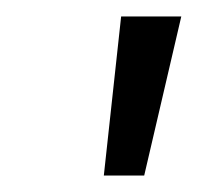

<svg xmlns="http://www.w3.org/2000/svg" viewBox="-20 -815 240 233"><path d="M106 -602 127 -795H200L155 -602Z"/></svg>

Font: Poppins Light
Style: Italic
Weight: 300
Italic angle: -10°
Designer: Ninad Kale (Devanagari), Jonny Pinhorn (Latin)
Foundry: Indian Type Foundry
Version: Version 3.200;PS 1.000;hotconv 16.6.54;makeotf.lib2.5.65590